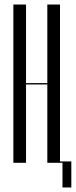

<svg xmlns="http://www.w3.org/2000/svg" viewBox="-20 -719 335 848"><path d="M95 -699V-352H189V-699H245V0H189V-346H95V0H39V-699ZM232 -6H295V109H256V0H232Z"/></svg>

Font: Moniqa Cond Display
Style: Regular
Weight: 400
Width: 3
Designer: Rajesh Rajput
Foundry: Rajesh Rajput
Version: Version 1.000